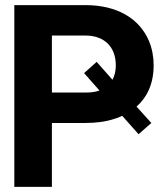

<svg xmlns="http://www.w3.org/2000/svg" viewBox="-20 -731 650 751"><path d="M36 0H183V-250H314C356 -250 394 -255 427 -266C438 -269 448 -273 458 -278L522 -206L572 -250L514 -314C555 -350 581 -403 581 -476C581 -509 575 -541 563 -570C526 -658 439 -711 314 -711H36ZM183 -369V-592H314C388 -592 433 -548 433 -475C433 -453 428 -434 420 -419L358 -489L309 -445L369 -377C353 -371 335 -369 314 -369Z"/></svg>

Font: Asimov Pro
Style: Bd
Weight: 700
Designer: Google
Version: Version 2.000980; 2014